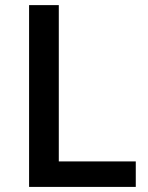

<svg xmlns="http://www.w3.org/2000/svg" viewBox="-20 -734 582 754"><path d="M94.2 0V-713.9H210.9V-100.1H513.2V0Z"/></svg>

Font: f4446545128       
Style: Regular
Weight: 600
Foundry: Ascender Corporation
Version: Version 1.10